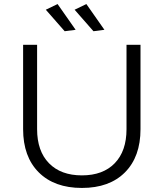

<svg xmlns="http://www.w3.org/2000/svg" viewBox="-20 -921 807 947"><path d="M384 -56Q488 -56 546 -116Q604 -176 604 -284V-700H673V-284Q673 -148 596.5 -71Q520 6 384 6Q248 6 171 -71Q94 -148 94 -284V-700H163V-284Q163 -176 221.5 -116Q280 -56 384 -56ZM264 -901 353 -774 299 -767 206 -873ZM406 -901 495 -774 441 -767 348 -873Z"/></svg>

Font: Gontserrat Light
Style: Regular
Weight: 300
Designer: Julieta Ulanovsky
Foundry: Julieta Ulanovsky
Version: Version 6.001